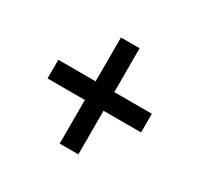

<svg xmlns="http://www.w3.org/2000/svg" viewBox="-106 -614 740 713"><g transform="rotate(30 264.5 -257.5)"><path d="M224 -30V-217H64V-297H224V-485H304V-297H465V-217H304V-30Z"/></g></svg>

Font: Archivo Condensed Medium
Style: Regular
Weight: 500
Width: 3
Designer: Hector Gatti
Foundry: Omnibus-Type
Version: Version 2.001